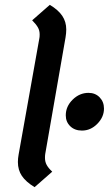

<svg xmlns="http://www.w3.org/2000/svg" viewBox="-20 -762 450 794"><path d="M54 -92Q54 -107 57 -123L143 -605Q144 -610 144 -620Q144 -636 136.5 -649Q129 -662 113 -678L186 -742Q221 -721 237.5 -696.5Q254 -672 254 -640Q254 -625 251 -607L167 -125Q166 -119 166 -109Q166 -93 173 -80Q180 -67 196 -52L123 12Q87 -10 70.5 -34.5Q54 -59 54 -92ZM252 -285Q252 -322 280.5 -350Q309 -378 346 -378Q374 -378 392 -359.5Q410 -341 410 -313Q410 -278 382.5 -250Q355 -222 319 -222Q289 -222 270.5 -240Q252 -258 252 -285Z"/></svg>

Font: KoHo SemiBold
Style: Italic
Weight: 600
Italic angle: -10°
Version: Version 1.000; ttfautohint (v1.6)